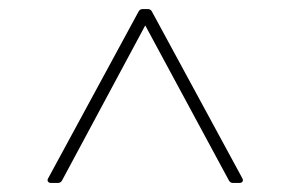

<svg xmlns="http://www.w3.org/2000/svg" viewBox="-20 -754 640 423"><path d="M108 -351C112 -351 115 -353 117 -357L300 -698L484 -357C486 -353 489 -351 493 -351H508C514 -351 517 -356 514 -361L315 -728C313 -732 310 -734 306 -734H294C290 -734 287 -732 285 -728L86 -361C83 -356 86 -351 92 -351Z"/></svg>

Font: LINE Seed Sans TH Thin
Style: Regular
Weight: 250
Designer: Dalton Maag Ltd | Thai characters by Cadson Demak Co.,Ltd.
Foundry: Dalton Maag Ltd
Version: Version 1.003